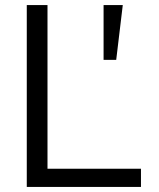

<svg xmlns="http://www.w3.org/2000/svg" viewBox="-20 -740 628 760"><path d="M86 0V-720H168V0ZM128 0V-72H538V0ZM440 -503H390V-720H466Z"/></svg>

Font: Instrument Sans
Style: Regular
Weight: 400
Designer: Rodrigo Fuenzalida
Foundry: fragTYPE
Version: Version 1.000;gftools[0.9.28]